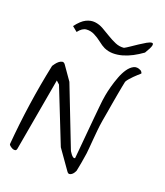

<svg xmlns="http://www.w3.org/2000/svg" viewBox="-258 -1179 1102 1283"><g transform="rotate(30 292.5 -537.5)"><path d="M34.2 -16.6Q20.5 -165 16.1 -313.5Q11.7 -461.9 16.6 -610.4Q18.6 -615.2 24.9 -628.4Q31.2 -641.6 40.5 -652.8Q49.8 -664.1 61.5 -668.5Q73.2 -672.9 85 -661.1L169.9 -576.2L407.2 -185.5L412.1 -178.7Q418 -171.9 425.8 -164.6Q433.6 -157.2 441.9 -152.8Q450.2 -148.4 458 -153.3Q457 -168.9 454.1 -202.1Q451.2 -235.4 447.8 -276.9Q444.3 -318.4 440.4 -364.3Q436.5 -410.2 433.1 -452.1Q429.7 -494.1 427.2 -527.3Q424.8 -560.5 423.8 -576.2Q422.9 -588.9 422.9 -618.7Q422.9 -648.4 426.3 -685.5Q429.7 -722.7 437 -761.7Q444.3 -800.8 458 -830.6Q471.7 -860.4 492.2 -875.5Q512.7 -890.6 542 -880.9Q545.9 -880.9 552.2 -874.5Q558.6 -868.2 558.6 -864.3Q551.8 -855.5 542 -843.3Q532.2 -831.1 522.9 -817.4Q513.7 -803.7 504.9 -789.6Q496.1 -775.4 492.2 -762.7Q491.2 -750 491.2 -723.6Q491.2 -697.3 490.7 -663.6Q490.2 -629.9 490.7 -593.3Q491.2 -556.6 491.2 -522.5V-462.9Q491.2 -436.5 492.2 -423.8Q492.2 -416 494.6 -386.2Q497.1 -356.4 500 -322.3Q502.9 -288.1 505.9 -257.8Q508.8 -227.5 508.8 -219.7Q508.8 -210 509.3 -189.5Q509.8 -168.9 509.8 -147.5Q509.8 -126 509.3 -107.9Q508.8 -89.8 508.8 -85Q507.8 -80.1 503.9 -70.3Q500 -60.5 493.2 -52.7Q486.3 -44.9 477.5 -42.5Q468.8 -40 458 -50.8L338.9 -168.9L119.1 -525.4L92.8 -542V-16.6Q92.8 -2.9 84.5 0.5Q76.2 3.9 65.9 1.5Q55.7 -1 45.9 -6.3Q36.1 -11.7 34.2 -16.6ZM4.9 -911.1Q31.2 -962.9 60.1 -983.9Q88.9 -1004.9 119.6 -1006.8Q150.4 -1008.8 182.1 -997.6Q213.9 -986.3 246.1 -973.6Q278.3 -960.9 310.1 -953.6Q341.8 -946.3 372.1 -955.1Q383.8 -963.9 403.8 -983.4Q423.8 -1002.9 445.3 -1023.4Q466.8 -1043.9 486.3 -1060.1Q505.9 -1076.2 517.6 -1078.1Q529.3 -1080.1 528.8 -1062.5Q528.3 -1044.9 509.8 -998Q481.4 -968.8 451.2 -945.3Q420.9 -921.9 389.2 -906.7Q357.4 -891.6 325.7 -886.2Q293.9 -880.9 261.7 -888.7Q240.2 -894.5 211.4 -910.2Q182.6 -925.8 152.8 -934.6Q123 -943.4 94.2 -936Q65.4 -928.7 44.9 -888.7Z"/></g></svg>

Font: Over the Rainbow
Style: Regular
Weight: 400
Designer: Kimberly Geswein
Foundry: Kimberly Geswein
Version: Version 1.002 2010